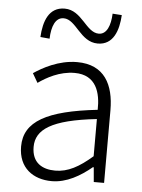

<svg xmlns="http://www.w3.org/2000/svg" viewBox="-56 -833 658 890"><g transform="rotate(5 273.5 -388.0)"><path d="M218 13C287 13 350 -24 403 -68H407L413 0H461V-338C461 -456 416 -547 288 -547C202 -547 128 -505 88 -478L113 -435C151 -462 211 -496 281 -496C382 -496 404 -414 402 -335C168 -309 63 -252 63 -135C63 -35 132 13 218 13ZM230 -37C170 -37 121 -64 121 -138C121 -219 192 -269 402 -292V-119C340 -65 289 -37 230 -37ZM375 -641C448 -641 471 -711 475 -782L432 -785C430 -730 413 -687 376 -687C316 -687 290 -789 209 -789C135 -789 112 -721 108 -648L151 -644C153 -702 170 -744 208 -744C267 -744 293 -641 375 -641Z"/></g></svg>

Font: Noto Sans SC Light
Style: Regular
Weight: 300
Designer: Ryoko NISHIZUKA 西塚涼子 (kana, bopomofo & ideographs); Paul D. Hunt (Latin, Greek & Cyrillic); Sandoll Communications 산돌커뮤니
Foundry: Adobe
Version: Version 2.004;hotconv 1.0.118;makeotfexe 2.5.65603